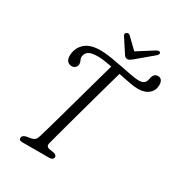

<svg xmlns="http://www.w3.org/2000/svg" viewBox="-203 -1012 1066 1146"><g transform="rotate(30 330.0 -439.5)"><path d="M264 -74Q259 -51 280.5 -46L317.5 -39.5Q337 -33.5 335.5 -19.5Q333.5 0 306.5 0H120.5Q97.5 0 99 -18.5Q100 -34.5 124 -41L156 -46.5Q172 -49.5 181 -57.8Q190 -66 195.5 -85.5Q201 -103.5 212.5 -143.2Q224 -183 239 -236.8Q254 -290.5 270.5 -350.2Q287 -410 303.2 -468.2Q319.5 -526.5 333.2 -575.8Q347 -625 356 -657Q328 -662.5 302.8 -666Q277.5 -669.5 257.5 -669.5Q209.5 -669.5 191.5 -655Q173.5 -640.5 173 -616Q173 -607 178.5 -596.8Q184 -586.5 184 -573.5Q184 -560.5 174.5 -550.5Q165 -540.5 149 -540.5Q130.5 -540.5 119.5 -553.2Q108.5 -566 108.5 -589.5Q109.5 -642 145.5 -675.5Q181.5 -709 253 -709Q285 -709 326 -702.5Q367 -696 408.2 -687.8Q449.5 -679.5 484 -673Q518.5 -666.5 538.5 -666.5Q558.5 -666.5 569.2 -672.8Q580 -679 585 -690Q588.5 -699 589.5 -705.5Q590.5 -712 591.5 -716.5Q595 -730 603.2 -738.8Q611.5 -747.5 628 -747.5Q642 -747.5 651 -736.8Q660 -726 660 -703.5Q659.5 -667 632.8 -644Q606 -621 559.5 -621Q535.5 -621 498.5 -627.8Q461.5 -634.5 420.5 -643.5Q411 -610.5 397 -560.5Q383 -510.5 366.8 -451.8Q350.5 -393 334 -333Q317.5 -273 303 -220Q288.5 -167 278.2 -128.2Q268 -89.5 264 -74ZM450 -761Q440 -753 432.5 -748Q425 -743 416 -743Q406.5 -743 401.2 -747.8Q396 -752.5 390.5 -761L330 -853.5Q322 -867.5 334.5 -876Q346 -883.5 358 -873L429.5 -804L538.5 -873Q557 -884 565.5 -876Q568.5 -872.5 567.5 -866Q566.5 -859.5 559.5 -853Z"/></g></svg>

Font: Fraunces 72pt S100 Light
Style: Italic
Weight: 300
Italic angle: -16°
Version: Version 1.000; ttfautohint (v1.8.3)